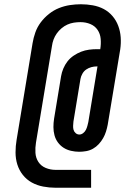

<svg xmlns="http://www.w3.org/2000/svg" viewBox="-20 -791 640 902"><path d="M241 91Q212 91 183 85.5Q154 80 129.5 66.5Q105 53 87.5 31Q70 9 61.5 -18Q53 -45 53 -75Q53 -105 58 -134L133 -588Q137 -613 146 -638.5Q155 -664 171.5 -686Q188 -708 210 -725.5Q232 -743 257 -753Q282 -763 308 -767Q334 -771 360 -771Q388 -771 416 -766Q444 -761 467.5 -748.5Q491 -736 508.5 -715.5Q526 -695 535.5 -669.5Q545 -644 547 -616Q549 -588 545 -560L486 -205Q483 -189 478 -173Q473 -157 464.5 -142Q456 -127 444 -114Q432 -101 417 -92.5Q402 -84 385 -81Q368 -78 352 -78Q333 -78 313.5 -82.5Q294 -87 278.5 -97Q263 -107 252 -122Q241 -137 236 -155.5Q231 -174 231 -194Q231 -214 234 -233L267 -433Q270 -451 277.5 -469Q285 -487 297 -502.5Q309 -518 326 -529.5Q343 -541 361 -548Q379 -555 398 -557.5Q417 -560 435 -560H451Q455 -584 453 -608Q451 -632 438.5 -650.5Q426 -669 404.5 -678Q383 -687 358 -687Q358 -687 358 -687Q358 -687 358 -687Q342 -687 326.5 -684.5Q311 -682 296.5 -675.5Q282 -669 269 -658Q256 -647 246.5 -633.5Q237 -620 231.5 -605Q226 -590 224 -574L149 -121Q145 -97 146.5 -73Q148 -49 160.5 -30Q173 -11 195 -2Q217 7 241 7H408V91ZM353 -159Q362 -159 370.5 -165.5Q379 -172 383.5 -181Q388 -190 390.5 -199.5Q393 -209 395 -218L438 -479H435Q422 -479 409 -475.5Q396 -472 385 -464.5Q374 -457 367 -444.5Q360 -432 358 -420L325 -220Q324 -210 323.5 -200Q323 -190 325.5 -181Q328 -172 335.5 -165.5Q343 -159 353 -159Z"/></svg>

Font: Iosevka Curly Slab MdEx
Style: Italic
Weight: 500
Width: 7
Italic angle: -9°
Monospace: yes
Designer: Belleve Invis
Foundry: Belleve Invis
Version: Version 11.0.0; ttfautohint (v1.8.3)